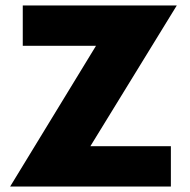

<svg xmlns="http://www.w3.org/2000/svg" viewBox="-20 -680 693 700"><path d="M603 0H17L330 -513H63V-660H624.5L309.5 -147H603Z"/></svg>

Font: Lucymar Sans ExtraBold
Style: Regular
Weight: 800
Foundry: The League of Moveable Type (original font) / Main changes by Cristiano Sobral with portions from Mirco Monsees
Version: Version 2.001;August 30, 2020;FontCreator 13.0.0.2681 64-bit